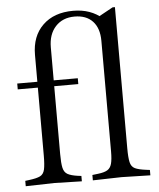

<svg xmlns="http://www.w3.org/2000/svg" viewBox="-52 -769 678 818"><g transform="rotate(-5 286.5 -360.5)"><path d="M25 3V-20L41 -22Q74 -26 89 -33.5Q104 -41 108.5 -61Q113 -81 113 -121V-551Q113 -631 161 -677.5Q209 -724 291 -724Q329 -724 360 -713Q391 -702 416 -680L391 -686L460 -724H470V-121Q470 -81 474.5 -61Q479 -41 494.5 -33.5Q510 -26 542 -22L558 -20V3L435 0L312 3V-20L337 -23Q363 -26 376.5 -34Q390 -42 395 -60.5Q400 -79 400 -113V-586Q400 -640 372.5 -669.5Q345 -699 295 -699Q244 -699 213.5 -666Q183 -633 183 -577V-121Q183 -82 187.5 -62Q192 -42 206.5 -34Q221 -26 249 -22L265 -20V3L148 0ZM27 -411V-436H119V-411ZM177 -411V-436H286V-411Z"/></g></svg>

Font: Baskervville SC
Style: Regular
Weight: 400
Designer: Alexis Faudot, Rémi Forte, Morgane Pierson, Rafael Ribas, Tanguy Vanlaeys, Rosalie Wagner, Thomas Huot-Marchand
Foundry: ANRT
Version: Version 1.100